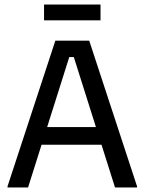

<svg xmlns="http://www.w3.org/2000/svg" viewBox="-20 -830 640 850"><path d="M104.2 0H13.3V-5L225 -650H375L586.7 -5V0H489.2L306.7 -577.5H286.7ZM442.5 -189.2H150.8L176.7 -267.5H416.7ZM425 -740H175V-810H425Z"/></svg>

Font: Familjen Grotesk Variable
Style: Regular
Weight: 400
Designer: Anders Wikstroem, Jonas Baeckman, Matilda Gysing, Kristian Moeller
Foundry: Familjen STHLM AB
Version: Version 2.000